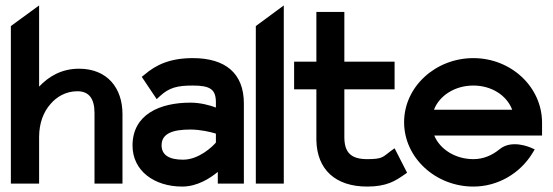

<svg xmlns="http://www.w3.org/2000/svg" viewBox="-20 -676 2035 707"><path d="M20 0H124V-171C124 -224 141 -265 166 -293C188 -319 222 -340 265 -340C309 -340 328 -311 328 -260V0H431V-256C431 -352 375 -423 271 -423C206 -423 159 -394 124 -357V-656L20 -580Z M468 -140C468 -47 548 11 651 11C707 11 754 -20 782 -43V0H878V-295C878 -407 809 -462 690 -462C607 -462 555 -438 512 -401L502 -393L557 -311L570 -323C603 -353 632 -361 690 -361C754 -361 775 -347 775 -299V-280C754 -288 719 -298 681 -298C569 -298 468 -255 468 -140ZM575 -141C575 -185 617 -199 681 -199C718 -199 756 -190 775 -184V-151C763 -137 713 -88 654 -88C603 -88 575 -105 575 -141Z M922 0H1025V-656L922 -580Z M1063 -347H1145V-160C1147 -52 1215 11 1332 11C1404 11 1436 -10 1469 -33L1479 -40L1433 -130L1419 -120C1389 -98 1390 -90 1332 -90C1272 -90 1248 -115 1248 -171V-347H1433V-449H1248V-632H1145V-449H1063Z M1468 -226C1468 -95 1584 11 1723 11C1814 11 1895 -38 1940 -111L1949 -126L1933 -133C1932 -133 1864 -164 1819 -126C1792 -104 1760 -90 1723 -90C1657 -90 1600 -126 1579 -177H1976V-224C1976 -356 1862 -462 1723 -462C1584 -462 1468 -357 1468 -226ZM1578 -272C1598 -324 1655 -361 1723 -361C1790 -361 1846 -325 1866 -272Z"/></svg>

Font: Charger Sport
Style: Blk
Weight: 900
Designer: Jasper
Foundry: Cannot Into Space Fonts
Version: Version 1.1